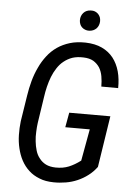

<svg xmlns="http://www.w3.org/2000/svg" viewBox="-60 -933 697 988"><g transform="rotate(5 289.0 -439.0)"><path d="M316.9 -833.5C316.9 -826.2 318.4 -819.3 320.8 -813C323.2 -806.6 326.7 -801.3 331.5 -796.9C335.9 -792.5 341.8 -789.1 348.1 -786.6C354.5 -784.2 361.3 -782.7 368.7 -783.2C383.8 -783.7 396.5 -789.1 406.2 -798.8C415.5 -808.6 420.4 -821.3 420.9 -836.4C420.9 -843.8 419.9 -851.1 417.5 -857.4C415 -863.8 411.1 -869.1 406.7 -874C401.9 -878.4 396.5 -882.3 390.1 -884.8C383.8 -887.2 376.5 -888.2 368.7 -887.7C353 -887.2 340.3 -881.8 331.1 -871.6C321.8 -861.3 316.9 -848.6 316.9 -833.5ZM475.1 -88.9 516.1 -354H303.7L290 -277.8H416.5L386.7 -113.8C366.7 -98.6 346.7 -86.9 326.7 -78.6C306.6 -70.3 283.7 -66.4 257.8 -66.9C238.3 -67.4 221.7 -70.8 208 -77.6C194.3 -84.5 183.1 -93.8 174.3 -105.5C165 -116.7 158.2 -129.9 153.8 -145C149.4 -160.2 146 -175.8 144.5 -191.9C142.6 -208 142.1 -224.6 143.1 -241.2C143.6 -257.8 145 -273.4 147 -288.1L167.5 -423.3C169.9 -440.9 173.3 -459 177.7 -477.1C182.1 -495.1 187.5 -512.2 193.8 -528.8C200.2 -545.4 208.5 -561 217.8 -575.2C227.1 -589.4 237.8 -602.1 251 -612.3C263.7 -622.6 278.3 -630.9 294.9 -636.7C311.5 -642.1 330.6 -644.5 352.1 -643.6C373 -643.1 390.1 -638.7 403.8 -630.9C417 -622.6 427.7 -612.3 436 -599.6C443.8 -586.4 449.2 -571.8 452.1 -555.2C455.1 -538.1 456.5 -520.5 456.5 -502.4L543.5 -502C543.9 -532.7 541 -561.5 533.7 -587.9C526.4 -614.3 515.1 -637.2 500 -656.7C484.9 -675.8 465.3 -691.4 441.4 -702.6C417.5 -713.9 389.2 -719.7 356.4 -720.7C326.7 -721.2 299.3 -718.3 275.4 -710.9C251.5 -703.6 229.5 -693.4 210.4 -680.2C191.4 -667 174.3 -650.9 160.2 -632.3C145.5 -613.3 132.8 -592.8 122.6 -570.3C111.8 -547.9 103 -523.9 96.2 -499C89.4 -474.1 84 -448.2 80.1 -422.4L59.1 -288.6C56.2 -264.6 55.2 -241.2 55.7 -217.3C56.2 -193.4 59.1 -170.4 64.5 -148.4C69.8 -126.5 77.1 -106 87.4 -86.9C97.7 -67.9 110.4 -51.3 126 -37.1C141.1 -22.9 159.7 -11.7 181.2 -3.4C202.1 5.4 226.6 9.3 254.4 9.8C275.9 10.3 296.9 8.3 317.9 4.9C338.4 1.5 358.4 -4.4 377.4 -12.7C396.5 -21 414.1 -31.2 430.7 -43.9C447.3 -56.2 461.9 -71.3 475.1 -88.9Z"/></g></svg>

Font: Roboto Condensed
Style: Italic
Weight: 400
Designer: Google
Version: Version 1.000;PS 001.000;hotconv 1.0.88;makeotf.lib2.5.64775